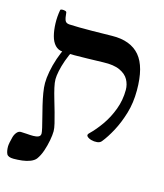

<svg xmlns="http://www.w3.org/2000/svg" viewBox="-132 -734 772 904"><g transform="rotate(15 254.5 -282.0)"><path d="M400 -101Q393 -92 378.5 -90.5Q364 -89 350 -93Q336 -97 329 -104.5Q322 -112 333 -122Q360 -148 386 -185Q412 -222 429 -267.5Q446 -313 446 -363Q446 -389 433.5 -412Q421 -435 391 -449Q361 -463 309 -461Q268 -460 234 -459Q200 -458 170 -458Q140 -458 113 -460Q90 -461 75 -477Q60 -493 53 -520Q46 -547 45 -580Q44 -613 50 -646Q51 -650 58.5 -650.5Q66 -651 73.5 -649Q81 -647 81 -641Q83 -616 88 -604.5Q93 -593 109 -592Q134 -591 159 -590.5Q184 -590 221.5 -590.5Q259 -591 317 -592Q363 -593 397 -580Q431 -567 453 -541Q475 -515 486 -473.5Q497 -432 497 -374Q497 -313 481.5 -261.5Q466 -210 444 -169Q422 -128 400 -101ZM19 87Q-8 87 -14.5 73.5Q-21 60 -21 37Q-21 31 -18.5 17.5Q-16 4 -12 -10Q-8 -24 0.5 -34Q9 -44 20 -44Q33 -44 49 -42.5Q65 -41 80.5 -41Q96 -41 106 -45.5Q116 -50 116 -62Q116 -69 111.5 -89Q107 -109 100 -135.5Q93 -162 86 -191.5Q79 -221 74.5 -248Q70 -275 70 -296Q70 -320 76 -352.5Q82 -385 93.5 -419Q105 -453 120 -482L161 -483Q144 -451 133.5 -421Q123 -391 118 -366.5Q113 -342 113 -326Q113 -310 118.5 -285.5Q124 -261 132.5 -232.5Q141 -204 149 -175.5Q157 -147 162.5 -124Q168 -101 168 -87Q168 -69 163 -42Q158 -15 149 11.5Q140 38 126 57Q117 68 99.5 75Q82 82 60.5 84.5Q39 87 19 87Z"/></g></svg>

Font: Noto Rashi Hebrew Medium
Style: Regular
Weight: 500
Version: Version 1.006